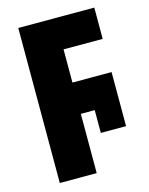

<svg xmlns="http://www.w3.org/2000/svg" viewBox="-109 -784 663 854"><g transform="rotate(-15 222.0 -357.0)"><path d="M59.1 0V-713.9H409.2V-569.8H229V-417H409.2V-168H293V-272.9H229V0Z"/></g></svg>

Font: Open Sans Condensed ExtraBold
Style: Regular
Weight: 800
Width: 3
Designer: Monotype Design Team
Foundry: Monotype Imaging Inc.
Version: Version 3.000; ttfautohint (v1.8.4)